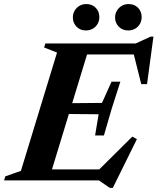

<svg xmlns="http://www.w3.org/2000/svg" viewBox="-51 -889 776 946"><path d="M230 -630 166.5 -655 172.5 -675H394.5L188.5 0H-31L-25 -20L52 -47ZM603.5 -639.5 629.5 -620.5H298L316.5 -675H618L691 -708.5H705L673.5 -474.5H645ZM489.5 36.5 436.5 0H110L128.5 -54.5H474L420.5 -37L601 -216L623.5 -203.5L505 36.5ZM461 -221.5H417.5L435 -326L215 -328L231 -380L451.5 -382L498.5 -486.5H542L499.5 -354ZM372 -739Q343.5 -739 325.8 -757.8Q308 -776.5 308 -802.5Q308 -821 316.5 -836Q325 -851 340 -860Q355 -869 374.5 -869Q403 -869 420.8 -850.5Q438.5 -832 438.5 -805Q438.5 -787 430.2 -772Q422 -757 407 -748Q392 -739 372 -739ZM580.5 -739Q552 -739 534 -757.8Q516 -776.5 516 -802.5Q516 -821 524.8 -836Q533.5 -851 548.5 -860Q563.5 -869 583 -869Q611.5 -869 629.2 -850.5Q647 -832 647 -805Q647 -787 638.8 -772Q630.5 -757 615.5 -748Q600.5 -739 580.5 -739Z"/></svg>

Font: Newsreader 24pt
Style: Bold Italic
Weight: 700
Italic angle: -17°
Designer: Hugues Gentile
Foundry: Production Type
Version: Version 1.003